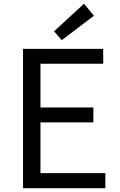

<svg xmlns="http://www.w3.org/2000/svg" viewBox="-20 -990 629 1010"><path d="M101.1 0V-732.9H522.9V-654.8H192.9V-424.8H471.2V-346.2H192.9V-79.1H534.2V0ZM305.2 -778.8 264.2 -825.2 421.9 -970.2 474.1 -907.2Z"/></svg>

Font: Source Han Sans CN
Style: Regular
Weight: 400
Designer: Ryoko NISHIZUKA  (kana, bopomofo & ideographs); Paul D. Hunt (Latin, Greek & Cyrillic); Sandoll Communications , Soo-you
Foundry: Adobe
Version: Version 2.004;hotconv 1.0.118;makeotfexe 2.5.65603